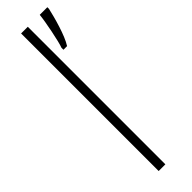

<svg xmlns="http://www.w3.org/2000/svg" viewBox="-265 -755 750 750"><g transform="rotate(-45 110.5 -380.0)"><path d="M113 0V-760H76V0ZM221 -751V-760H179C176 -727 157 -631 148 -609V-598H168C191 -633 212 -711 221 -751Z"/></g></svg>

Font: Noto Sans Hebrew Condensed ExtraLight
Style: Regular
Weight: 200
Width: 3
Designer: Monotype Design Team
Foundry: Monotype Imaging Inc.
Version: Version 2.004